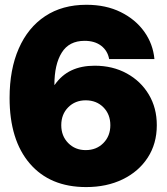

<svg xmlns="http://www.w3.org/2000/svg" viewBox="-20 -759 686 791"><path d="M335 11.7Q186 11.7 102.8 -85.2Q19.5 -182.1 19.5 -355.5Q19.5 -473.1 57.4 -559.3Q95.2 -645.5 166 -692.4Q236.8 -739.3 335.9 -739.3Q416.5 -739.3 477.3 -709.2Q538.1 -679.2 574.2 -628.7Q610.4 -578.1 616.2 -515.6H429.7Q423.3 -550.3 396.7 -570.6Q370.1 -590.8 328.6 -590.8Q264.6 -590.8 234.4 -542.2Q204.1 -493.7 204.1 -409.2H205.1Q233.9 -450.2 274.7 -469.2Q315.4 -488.3 370.1 -488.3Q444.3 -488.3 502.2 -456.5Q560.1 -424.8 593 -369.6Q626 -314.5 626 -243.2Q626 -167 588.6 -109.6Q551.3 -52.2 485.6 -20.3Q419.9 11.7 335 11.7ZM333 -140.6Q377.4 -140.6 406 -169.7Q434.6 -198.7 434.6 -243.2Q434.6 -288.1 406 -316.9Q377.4 -345.7 333 -345.7Q289.6 -345.7 261 -316.9Q232.4 -288.1 232.4 -243.2Q232.4 -198.7 261 -169.7Q289.6 -140.6 333 -140.6Z"/></svg>

Font: Inter Display Black
Style: Regular
Weight: 900
Designer: Rasmus Andersson
Foundry: rsms
Version: Version 4.000;git-a52131595